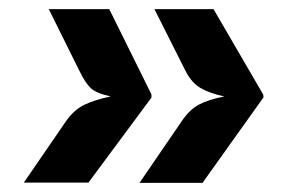

<svg xmlns="http://www.w3.org/2000/svg" viewBox="-20 -486 640 419"><path d="M32 -87.5 123 -220Q141 -246.5 165 -257.8Q189 -269 221.5 -275.5Q189.5 -282.5 177.5 -294.2Q165.5 -306 153.5 -331L86.5 -466H218.5L310.5 -280V-273L173 -87.5ZM284.5 -87 375.5 -220Q393 -246.5 414.2 -257.8Q435.5 -269 469.5 -275.5Q437 -282.5 417.5 -294Q398 -305.5 385 -331L317 -466H446L554.5 -279.5L555 -273.5L422 -87Z"/></svg>

Font: Spline Sans Mono SemiBold
Style: Italic
Weight: 600
Italic angle: -4°
Monospace: yes
Version: Version 1.004